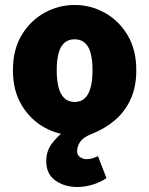

<svg xmlns="http://www.w3.org/2000/svg" viewBox="-20 -532 600 772"><path d="M292 220Q240 220 203 194Q166 168 166 116Q166 75 188.5 45.5Q211 16 236 -2L280 12Q216 12 159.5 -19Q103 -50 67.5 -108.5Q32 -167 32 -250Q32 -333 67.5 -391.5Q103 -450 159.5 -481Q216 -512 280 -512Q344 -512 400.5 -481Q457 -450 492.5 -391.5Q528 -333 528 -250Q528 -183 505.5 -133.5Q483 -84 443 -49.5Q403 -15 350 6Q316 19 303 37.5Q290 56 290 76Q290 92 302.5 100Q315 108 328 108Q342 108 353.5 104Q365 100 374 96L408 184Q386 200 353.5 210Q321 220 292 220ZM280 -122Q306 -122 322 -138Q338 -154 345 -182.5Q352 -211 352 -250Q352 -288 345 -316Q338 -344 322 -359Q306 -374 280 -374Q254 -374 238 -359Q222 -344 215 -316Q208 -288 208 -250Q208 -211 215 -182.5Q222 -154 238 -138Q254 -122 280 -122Z"/></svg>

Font: Source Sans 3 Black
Style: Regular
Weight: 900
Designer: Paul D. Hunt
Foundry: Adobe
Version: Version 3.046;hotconv 1.0.118;makeotfexe 2.5.65603